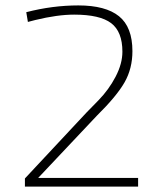

<svg xmlns="http://www.w3.org/2000/svg" viewBox="-20 -689 600 709"><path d="M72 -30 299 -273Q305 -279 343.5 -318.5Q382 -358 407 -406Q432 -454 432 -498Q432 -572 390.5 -603.5Q349 -635 254 -635Q192 -635 110 -615L83 -608L77 -644Q174 -669 269 -669Q370 -669 419.5 -629Q469 -589 469 -500Q469 -436 440 -385Q411 -334 337 -261L121 -32H490V0H72Z"/></svg>

Font: Cairo ExtraLight
Style: Regular
Weight: 250
Designer: Mohamed Gaber, the designers of Titillium
Foundry: Kief Type Foundry
Version: Version 2.009; ttfautohint (v1.5.33-1714) -l 8 -r 50 -G 200 